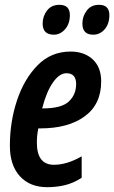

<svg xmlns="http://www.w3.org/2000/svg" viewBox="-20 -767 474 797"><path d="M270 -704Q270 -747 227 -747Q193 -747 175 -723Q157 -699 157 -669Q157 -623 204 -623Q230 -623 250 -645.5Q270 -668 270 -704ZM434 -704Q434 -747 391 -747Q358 -747 340 -723Q322 -699 322 -669Q322 -623 367 -623Q395 -623 414.5 -645.5Q434 -668 434 -704ZM319 -29V-118Q258 -83 204 -83Q133 -83 133 -175Q133 -205 139 -234H147Q263 -234 331.5 -284Q400 -334 400 -429Q400 -488 365 -520.5Q330 -553 273 -553Q192 -553 136 -496Q80 -439 50.5 -350Q21 -261 21 -162Q21 -81 62.5 -35.5Q104 10 176 10Q215 10 250 1.5Q285 -7 319 -29ZM256 -463Q296 -463 296 -418Q296 -374 265.5 -345.5Q235 -317 158 -317H155Q172 -384 199 -423.5Q226 -463 256 -463Z"/></svg>

Font: Noto Sans Display Condensed
Style: Bold Italic
Weight: 700
Width: 3
Designer: Monotype Design team
Foundry: Monotype Imaging Inc.
Version: 1.000